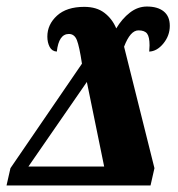

<svg xmlns="http://www.w3.org/2000/svg" viewBox="-25 -568 545 588"><path d="M7 -53 226 -373Q218 -426 210.5 -445Q203 -464 186 -464Q155 -464 149 -410Q134 -411 127 -424.5Q120 -438 120 -456Q120 -493 149.5 -520Q179 -547 233 -547Q271 -547 295 -528.5Q319 -510 331 -481Q349 -511 373 -529.5Q397 -548 425 -548Q458 -548 476.5 -533Q495 -518 495 -489Q495 -459 475.5 -435Q456 -411 432 -410L433 -429Q433 -455 425.5 -465Q418 -475 399 -475Q374 -475 355 -425L448 -53L436 0H-5ZM294 -58 241 -317 62 -58Z"/></svg>

Font: Noto Serif CondExtraBold
Style: Italic
Weight: 800
Width: 3
Italic angle: -12°
Designer: Monotype Design Team
Foundry: Monotype Imaging Inc.
Version: Version 1.001